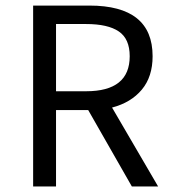

<svg xmlns="http://www.w3.org/2000/svg" viewBox="-20 -676 640 696"><path d="M183.1 -276.9V0H100.1V-655.8H304.2Q533.2 -655.8 533.2 -472.2Q533.2 -397.9 494.1 -351.1Q455.1 -304.2 386.2 -286.1L553.2 0H458L299.8 -276.9ZM183.1 -588.9V-345.2H292Q450.2 -345.2 450.2 -472.2Q450.2 -535.2 410.6 -562Q371.1 -588.9 292 -588.9Z"/></svg>

Font: SourceCodePro-Regular
Style: Regular
Weight: 400
Monospace: yes
Designer: Paul D. Hunt
Foundry: Adobe Systems Incorporated
Version: Version 1.009;PS 1.000;hotconv 1.0.70;makeotf.lib2.5.5900